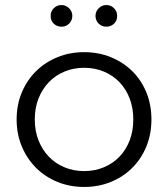

<svg xmlns="http://www.w3.org/2000/svg" viewBox="-20 -737 667 762"><path d="M46 -263Q46 -321 66.5 -370Q87 -419 123 -454.5Q159 -490 208 -510Q257 -530 314 -530Q371 -530 420 -510Q469 -490 505 -454.5Q541 -419 561 -370Q581 -321 581 -263Q581 -205 561 -156Q541 -107 505 -71Q469 -35 420 -15Q371 5 314 5Q257 5 208 -15Q159 -35 123 -71Q87 -107 66.5 -156Q46 -205 46 -263ZM509 -263Q509 -309 494.5 -346.5Q480 -384 454 -411Q428 -438 392 -453Q356 -468 314 -468Q272 -468 236 -453Q200 -438 174 -411Q148 -384 133 -346.5Q118 -309 118 -263Q118 -217 133 -179.5Q148 -142 174 -115Q200 -88 236 -73Q272 -58 314 -58Q356 -58 392 -73Q428 -88 454 -115Q480 -142 494.5 -179.5Q509 -217 509 -263ZM181 -674Q181 -692 193.5 -704.5Q206 -717 224 -717Q241 -717 254 -704.5Q267 -692 267 -674Q267 -656 254.5 -643.5Q242 -631 224 -631Q206 -631 193.5 -643Q181 -655 181 -674ZM359 -674Q359 -692 372 -704.5Q385 -717 402 -717Q420 -717 432.5 -704.5Q445 -692 445 -674Q445 -655 432.5 -643Q420 -631 402 -631Q384 -631 371.5 -643.5Q359 -656 359 -674Z"/></svg>

Font: CMG Sans
Style: Regular
Weight: 400
Designer: Julieta Ulanovsky
Foundry: Julieta Ulanovsky
Version: Version 7.200